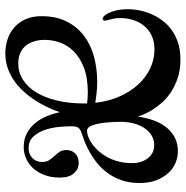

<svg xmlns="http://www.w3.org/2000/svg" viewBox="-8 -620 715 740"><g transform="rotate(-90 350.0 -249.5)"><path d="M153.8 -516.1Q183.6 -516.1 206.3 -504.2Q229 -492.2 245.4 -472.7Q261.7 -453.1 272.2 -428.2Q282.7 -403.3 288.1 -377Q308.1 -435.5 340.3 -481.9Q354 -501.5 371.6 -520.3Q389.2 -539.1 410.9 -554Q432.6 -568.8 458.5 -577.9Q484.4 -586.9 515.1 -586.9Q543.9 -586.9 569.8 -578.1Q595.7 -569.3 615.5 -551.8Q635.3 -534.2 646.7 -508.3Q658.2 -482.4 658.2 -448.2Q658.2 -391.1 637.5 -350.3Q616.7 -309.6 582 -283.4Q547.4 -257.3 501.5 -245.1Q455.6 -232.9 405.8 -232.9Q380.9 -232.9 359.6 -235.4Q338.4 -237.8 324.2 -240.2Q330.1 -189.5 348.4 -147.5Q366.7 -105.5 394.3 -75.4Q421.9 -45.4 456.5 -28.8Q491.2 -12.2 529.8 -12.2Q561 -12.2 583.7 -23.2Q606.4 -34.2 621.3 -52.5Q636.2 -70.8 643.6 -94.5Q650.9 -118.2 650.9 -144Q650.9 -155.8 649.4 -164.8Q647.9 -173.8 646 -180.9Q644 -188 642.6 -193.6Q641.1 -199.2 641.1 -204.1Q641.1 -208.5 643.6 -210.2Q646 -211.9 648.9 -211.9Q653.3 -211.9 659.7 -205.3Q666 -198.7 671.6 -186Q677.2 -173.3 681.2 -155.3Q685.1 -137.2 685.1 -113.8Q685.1 -93.8 680.7 -71Q676.3 -48.3 667 -26.1Q657.7 -3.9 642.6 16.8Q627.4 37.6 606.2 53.2Q585 68.8 556.6 78.4Q528.3 87.9 492.2 87.9Q450.7 87.9 418.5 76.9Q386.2 65.9 362.3 49.3Q338.4 32.7 321.5 12.7Q304.7 -7.3 293.9 -25.6Q283.2 -43.9 277.8 -57.9Q272.5 -71.8 271 -76.2Q267.1 -46.4 257.6 -18.6Q248 9.3 231.9 30.8Q215.8 52.2 192.1 65.2Q168.5 78.1 137.2 78.1Q114.3 78.1 92.3 68.8Q70.3 59.6 53.2 40.8Q36.1 22 25.6 -5.6Q15.1 -33.2 15.1 -69.8Q15.1 -108.4 25.9 -138.9Q36.6 -169.4 54 -193.1Q71.3 -216.8 92.8 -233.9Q114.3 -251 136 -262.9Q157.7 -274.9 177.2 -282.2Q196.8 -289.6 210 -293.9Q223.6 -298.3 228.8 -306.6Q233.9 -314.9 233.9 -332Q233.9 -354.5 231 -383.1Q228 -411.6 219 -437Q210 -462.4 193.4 -479.7Q176.8 -497.1 149.9 -497.1Q135.7 -497.1 125.7 -492.4Q115.7 -487.8 109.1 -480.5Q102.5 -473.1 99.4 -464.1Q96.2 -455.1 96.2 -445.8Q96.2 -428.7 103.3 -418Q110.4 -407.2 119.1 -397.9Q127.9 -388.7 135 -378.2Q142.1 -367.7 142.1 -351.1Q142.1 -330.1 128.4 -317.1Q114.7 -304.2 92.8 -304.2Q68.8 -304.2 52.5 -322.5Q36.1 -340.8 36.1 -377Q36.1 -409.7 45.7 -435.3Q55.2 -460.9 71.3 -479Q87.4 -497.1 108.9 -506.6Q130.4 -516.1 153.8 -516.1ZM321.8 -272Q329.6 -271 339.8 -270Q350.1 -269 362.8 -269Q422.4 -269 461.7 -284.9Q501 -300.8 524.4 -325.2Q547.9 -349.6 557.4 -378.7Q566.9 -407.7 566.9 -434.1Q566.9 -440.4 566.2 -450.4Q565.4 -460.4 562.3 -471.9Q559.1 -483.4 553.2 -494.9Q547.4 -506.3 537.1 -515.9Q526.9 -525.4 511.7 -531.2Q496.6 -537.1 475.1 -537.1Q441.9 -537.1 413.8 -519.5Q385.7 -502 365.2 -469Q344.7 -436 333.3 -389.4Q321.8 -342.8 321.8 -284.2ZM161.1 -13.2Q183.1 -13.2 200 -24.2Q216.8 -35.2 228.3 -53.2Q239.7 -71.3 245.4 -94.2Q251 -117.2 251 -141.1Q251 -160.6 249.5 -183.3Q248 -206.1 244.4 -225.8Q240.7 -245.6 234.1 -258.8Q227.5 -272 216.8 -272Q205.1 -272 191.4 -266.6Q177.7 -261.2 164.1 -251.2Q150.4 -241.2 137.7 -226.8Q125 -212.4 115.2 -194.8Q104 -174.3 97.9 -150.1Q91.8 -126 91.8 -98.1Q91.8 -81.1 96.4 -65.7Q101.1 -50.3 109.9 -38.6Q118.7 -26.9 131.6 -20Q144.5 -13.2 161.1 -13.2Z"/></g></svg>

Font: Henny Penny
Style: Regular
Weight: 400
Version: Version 1.001